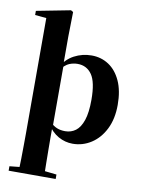

<svg xmlns="http://www.w3.org/2000/svg" viewBox="-112 -900 909 1234"><g transform="rotate(10 342.5 -283.5)"><path d="M97 259Q99 213 99.5 168.5Q100 124 100.5 83Q101 42 101 7V-749L27 -756V-783L249 -826L264 -817L261 -656V-479L263 -469V-76L261 -61V7Q261 42 261.5 83Q262 124 262.5 168.5Q263 213 264 259ZM407 17Q358 17 314 -7.5Q270 -32 235 -87H227L246 -96Q269 -73 292.5 -63.5Q316 -54 346 -54Q385 -54 414.5 -76Q444 -98 461 -148Q478 -198 478 -282Q478 -397 444.5 -445.5Q411 -494 351 -494Q324 -494 297.5 -483.5Q271 -473 239 -433L223 -444H228Q264 -507 317 -535Q370 -563 431 -563Q493 -563 542.5 -530.5Q592 -498 621 -434.5Q650 -371 650 -279Q650 -188 617 -121.5Q584 -55 528.5 -19Q473 17 407 17ZM33 259V230L139 219H240L340 230V259Z"/></g></svg>

Font: Noto Serif TC ExtraLight Black
Style: Regular
Weight: 900
Version: Version 2.003-H1;hotconv 1.1.1;makeotfexe 2.6.0